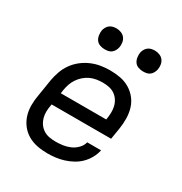

<svg xmlns="http://www.w3.org/2000/svg" viewBox="-172 -861 945 996"><g transform="rotate(30 300.0 -362.5)"><path d="M252 8Q220 8 190 2Q160 -4 135 -18.5Q110 -33 92 -56Q74 -79 65 -107.5Q56 -136 56 -167Q56 -198 62 -230L78 -330Q83 -357 92.5 -384Q102 -411 119 -435Q136 -459 159.5 -477.5Q183 -496 210 -507.5Q237 -519 264.5 -523.5Q292 -528 319 -528Q351 -528 381 -522.5Q411 -517 436.5 -502Q462 -487 480.5 -464Q499 -441 507.5 -412.5Q516 -384 516.5 -353Q517 -322 512 -290L501 -223H145L144 -218Q140 -198 139.5 -178.5Q139 -159 144 -141Q149 -123 159.5 -108Q170 -93 185.5 -83Q201 -73 220 -69.5Q239 -66 259 -66Q280 -66 301.5 -69Q323 -72 344 -81Q365 -90 381.5 -107Q398 -124 403 -145H486Q481 -121 468.5 -98Q456 -75 437.5 -56.5Q419 -38 396 -25.5Q373 -13 349 -5.5Q325 2 300.5 5Q276 8 252 8ZM157 -297H429L430 -302Q433 -322 433.5 -341Q434 -360 429.5 -378Q425 -396 415 -411Q405 -426 390.5 -436Q376 -446 357.5 -450Q339 -454 319 -454Q301 -454 282 -451Q263 -448 245.5 -440Q228 -432 212.5 -418.5Q197 -405 186 -388.5Q175 -372 169 -354Q163 -336 160 -318ZM469 -608Q455 -608 441 -613Q427 -618 419 -629Q411 -640 408.5 -655Q406 -670 408 -685Q410 -695 415.5 -705Q421 -715 429.5 -721.5Q438 -728 448.5 -730.5Q459 -733 470 -733Q484 -733 498 -727.5Q512 -722 520.5 -711Q529 -700 531.5 -685Q534 -670 531 -655Q529 -645 523.5 -635Q518 -625 509.5 -618.5Q501 -612 490.5 -610Q480 -608 469 -608ZM239 -608Q225 -608 211 -613Q197 -618 189 -629Q181 -640 178.5 -655Q176 -670 178 -685Q180 -695 185.5 -705Q191 -715 199.5 -721.5Q208 -728 218.5 -730.5Q229 -733 240 -733Q254 -733 268 -727.5Q282 -722 290.5 -711Q299 -700 301.5 -685Q304 -670 301 -655Q299 -645 293.5 -635Q288 -625 279.5 -618.5Q271 -612 260.5 -610Q250 -608 239 -608Z"/></g></svg>

Font: Iosevka Aile Oblique
Style: Regular
Weight: 400
Italic angle: -9°
Designer: Belleve Invis
Foundry: Belleve Invis
Version: Version 31.1.0; ttfautohint (v1.8.4)